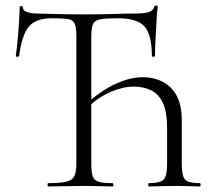

<svg xmlns="http://www.w3.org/2000/svg" viewBox="-20 -674 753 694"><path d="M154 0Q152 0 152 -6Q152 -12 154 -12Q197 -12 219 -17Q241 -22 248.5 -37Q256 -52 256 -81V-544Q256 -576 249.5 -589.5Q243 -603 224 -605.5Q205 -608 167 -608Q110 -608 84.5 -578Q59 -548 49 -471Q49 -469 43 -469Q37 -469 37 -471Q39 -483 41.5 -506Q44 -529 46 -555.5Q48 -582 49.5 -606.5Q51 -631 51 -647Q51 -652 57 -652Q63 -652 63 -647Q63 -637 72.5 -632.5Q82 -628 94.5 -626.5Q107 -625 116 -625Q159 -624 197.5 -623Q236 -622 282 -622Q348 -622 388.5 -623.5Q429 -625 463 -625Q497 -625 515 -629.5Q533 -634 538 -650Q539 -654 544.5 -654Q550 -654 550 -650Q548 -635 546.5 -610Q545 -585 543.5 -557.5Q542 -530 541 -506.5Q540 -483 540 -471Q540 -469 534.5 -469Q529 -469 529 -471Q529 -548 502.5 -578Q476 -608 407 -608Q365 -608 344 -604.5Q323 -601 316.5 -587.5Q310 -574 310 -542V-81Q310 -52 315 -37Q320 -22 336.5 -17Q353 -12 387 -12Q390 -12 390 -6Q390 0 387 0Q365 0 339.5 -1Q314 -2 282 -2Q246 -2 213 -1Q180 0 154 0ZM518 0Q516 0 516 -6Q516 -12 518 -12Q559 -12 571.5 -25Q584 -38 584 -81V-209Q584 -270 568.5 -302.5Q553 -335 525.5 -348Q498 -361 463 -361Q425 -361 380.5 -342Q336 -323 296 -285L291 -297Q341 -344 395 -369.5Q449 -395 497 -395Q535 -395 567 -379Q599 -363 618 -329Q637 -295 637 -240V-81Q637 -38 649 -25Q661 -12 703 -12Q705 -12 705 -6Q705 0 703 0Q686 0 662.5 -1Q639 -2 611 -2Q586 -2 561 -1Q536 0 518 0Z"/></svg>

Font: Cormorant Infant Light
Style: Regular
Weight: 300
Designer: Christian Thalmann (Catharsis Fonts)
Foundry: Catharsis Fonts
Version: Version 4.001